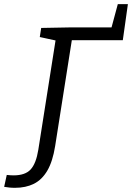

<svg xmlns="http://www.w3.org/2000/svg" viewBox="-130 -659 632 918"><path d="M-58.3 239Q-73.4 239 -85.1 237.7Q-96.7 236.3 -110.1 234.3L-97.7 177.4Q-88.7 178.4 -80.9 178.9Q-73 179.5 -65.4 179.5Q-9.4 179.5 16.6 151.1Q42.6 122.8 53.2 56.9L137.2 -476.2L146.6 -463.2L60.2 -481.9L66.9 -525.4L206.2 -528H415L399.6 -514.3L433.3 -639.3H481.5L457.2 -466.8H207.5L215.5 -480.1L133.6 39.8Q121.9 112.9 96.4 156.6Q70.8 200.3 32.1 219.7Q-6.6 239 -58.3 239Z"/></svg>

Font: Bitter Thin
Style: Italic
Weight: 100
Italic angle: -9°
Designer: Sol Matas, and Bitter project Authors
Foundry: Sol Matas
Version: Version 2.002